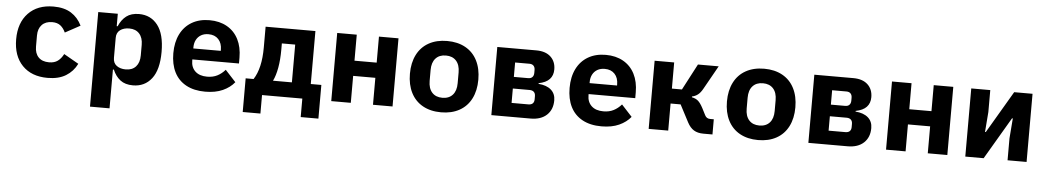

<svg xmlns="http://www.w3.org/2000/svg" viewBox="-39 -888 7877 1448"><g transform="rotate(5 3900.0 -164.0)"><path d="M60 -258Q60 -383 129.5 -455.5Q199 -528 320 -528Q401 -528 453.5 -495Q506 -462 535 -402L421 -340Q406 -373 382.5 -391.5Q359 -410 320 -410Q270 -410 242 -380.5Q214 -351 214 -300V-216Q214 -164 242 -135Q270 -106 322 -106Q362 -106 387.5 -124.5Q413 -143 431 -178L543 -114Q514 -55 459 -21.5Q404 12 321 12Q199 12 129.5 -60Q60 -132 60 -258Z M659 -516H807V-422H814Q835 -472 871.5 -500Q908 -528 967 -528Q1056 -528 1108.5 -460.5Q1161 -393 1161 -258Q1161 -123 1108.5 -55.5Q1056 12 967 12Q908 12 871.5 -16Q835 -44 814 -94H807V200H659ZM1007 -218V-298Q1007 -352 979.5 -382.5Q952 -413 903 -413Q861 -413 834 -393Q807 -373 807 -334V-182Q807 -143 834 -123Q861 -103 903 -103Q952 -103 979.5 -133.5Q1007 -164 1007 -218Z M1250 -256Q1250 -340 1280.5 -401Q1311 -462 1367.5 -495Q1424 -528 1501 -528Q1577 -528 1633.5 -496Q1690 -464 1720 -405Q1750 -346 1750 -266V-222H1397V-213Q1397 -162 1429 -132Q1461 -102 1519 -102Q1563 -102 1596 -119Q1629 -136 1655 -166L1735 -79Q1702 -38 1647 -13Q1592 12 1514 12Q1429 12 1369.5 -20.5Q1310 -53 1280 -113Q1250 -173 1250 -256ZM1397 -313V-305H1605V-313Q1605 -363 1577.5 -392.5Q1550 -422 1502 -422Q1470 -422 1446.5 -408.5Q1423 -395 1410 -370.5Q1397 -346 1397 -313Z M1810 -115H1870Q1926 -201 1926 -358V-516H2303V-115H2383V140H2249V0H1944V140H1810ZM2160 -115V-401H2059V-354Q2059 -277 2048 -216Q2037 -155 2017 -115Z M2468 -516H2616V-319H2784V-516H2932V0H2784V-204H2616V0H2468Z M3041 -258Q3041 -341 3072 -402Q3103 -463 3161.5 -495.5Q3220 -528 3300 -528Q3380 -528 3438.5 -495.5Q3497 -463 3528 -402Q3559 -341 3559 -258Q3559 -175 3528 -114Q3497 -53 3438.5 -20.5Q3380 12 3300 12Q3220 12 3161.5 -20.5Q3103 -53 3072 -114Q3041 -175 3041 -258ZM3406 -217V-299Q3406 -356 3378 -387Q3350 -418 3300 -418Q3250 -418 3222 -387Q3194 -356 3194 -299V-217Q3194 -160 3222 -129Q3250 -98 3300 -98Q3350 -98 3378 -129Q3406 -160 3406 -217Z M3680 -516H3975Q4046 -516 4084.5 -480Q4123 -444 4123 -384Q4123 -339 4096.5 -310.5Q4070 -282 4014 -271V-266Q4076 -261 4109.5 -231.5Q4143 -202 4143 -152Q4143 -82 4099 -41Q4055 0 3977 0H3680ZM3951 -105Q3973 -105 3984 -116Q3995 -127 3995 -147V-171Q3995 -192 3983.5 -203Q3972 -214 3951 -214H3824V-105ZM3933 -302Q3953 -302 3964 -313.5Q3975 -325 3975 -346V-367Q3975 -388 3964 -399.5Q3953 -411 3933 -411H3824V-302Z M4250 -256Q4250 -340 4280.5 -401Q4311 -462 4367.5 -495Q4424 -528 4501 -528Q4577 -528 4633.5 -496Q4690 -464 4720 -405Q4750 -346 4750 -266V-222H4397V-213Q4397 -162 4429 -132Q4461 -102 4519 -102Q4563 -102 4596 -119Q4629 -136 4655 -166L4735 -79Q4702 -38 4647 -13Q4592 12 4514 12Q4429 12 4369.5 -20.5Q4310 -53 4280 -113Q4250 -173 4250 -256ZM4397 -313V-305H4605V-313Q4605 -363 4577.5 -392.5Q4550 -422 4502 -422Q4470 -422 4446.5 -408.5Q4423 -395 4410 -370.5Q4397 -346 4397 -313Z M4871 -516H5019V-318H5095L5199 -516H5356L5256 -338Q5239 -307 5219.5 -292Q5200 -277 5175 -272V-266Q5205 -260 5223 -244Q5241 -228 5260 -192L5287 -139Q5299 -115 5326 -115H5354V0H5285Q5242 0 5213 -17.5Q5184 -35 5163 -75L5095 -205H5019V0H4871Z M5441 -258Q5441 -341 5472 -402Q5503 -463 5561.5 -495.5Q5620 -528 5700 -528Q5780 -528 5838.5 -495.5Q5897 -463 5928 -402Q5959 -341 5959 -258Q5959 -175 5928 -114Q5897 -53 5838.5 -20.5Q5780 12 5700 12Q5620 12 5561.5 -20.5Q5503 -53 5472 -114Q5441 -175 5441 -258ZM5806 -217V-299Q5806 -356 5778 -387Q5750 -418 5700 -418Q5650 -418 5622 -387Q5594 -356 5594 -299V-217Q5594 -160 5622 -129Q5650 -98 5700 -98Q5750 -98 5778 -129Q5806 -160 5806 -217Z M6080 -516H6375Q6446 -516 6484.5 -480Q6523 -444 6523 -384Q6523 -339 6496.5 -310.5Q6470 -282 6414 -271V-266Q6476 -261 6509.5 -231.5Q6543 -202 6543 -152Q6543 -82 6499 -41Q6455 0 6377 0H6080ZM6351 -105Q6373 -105 6384 -116Q6395 -127 6395 -147V-171Q6395 -192 6383.5 -203Q6372 -214 6351 -214H6224V-105ZM6333 -302Q6353 -302 6364 -313.5Q6375 -325 6375 -346V-367Q6375 -388 6364 -399.5Q6353 -411 6333 -411H6224V-302Z M6668 -516H6816V-319H6984V-516H7132V0H6984V-204H6816V0H6668Z M7268 -516H7412V-350L7400 -198H7406L7593 -516H7732V0H7588V-166L7600 -318H7594L7407 0H7268Z"/></g></svg>

Font: iA Writer Mono V
Style: Regular
Weight: 400
Designer: Mike Abbink, Paul van der Laan, Pieter van Rosmalen
Foundry: Bold Monday
Version: Version 2.000